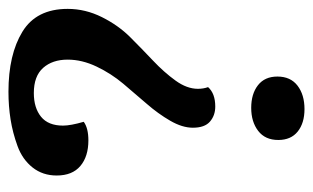

<svg xmlns="http://www.w3.org/2000/svg" viewBox="-163 -407 740 454"><g transform="rotate(90 207.0 -180.0)"><path d="M161 -466Q161 -497 182.5 -513.5Q204 -530 238 -530Q271 -530 291 -514Q311 -498 311 -468Q311 -437 289.5 -420.5Q268 -404 235 -404Q202 -404 181.5 -420Q161 -436 161 -466ZM197 170Q109 170 55 137Q1 104 1 30Q1 -12 20.5 -51Q40 -90 68 -118Q96 -146 123.5 -172Q151 -198 170.5 -225Q190 -252 190 -278Q190 -291 186 -302Q201 -319 232 -319Q253 -319 267.5 -306.5Q282 -294 282 -266Q282 -241 265.5 -212.5Q249 -184 225.5 -157Q202 -130 178 -101.5Q154 -73 137.5 -38.5Q121 -4 121 30Q121 66 140.5 88Q160 110 200 110Q235 110 256 93Q277 76 277 41Q277 23 268 -8Q283 -19 312 -19Q350 -19 372.5 0Q395 19 395 56Q395 89 376 113Q357 137 325.5 148.5Q294 160 262.5 165Q231 170 197 170Z"/></g></svg>

Font: Sansita
Style: Regular
Weight: 400
Designer: Pablo Cosgaya
Foundry: Omnibus-Type
Version: Version 1.006;hotconv 1.0.109;makeotfexe 2.5.65596